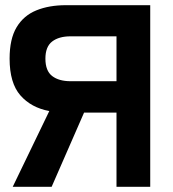

<svg xmlns="http://www.w3.org/2000/svg" viewBox="-20 -720 665 740"><path d="M29 0 170 -292Q100 -305 58.5 -352.5Q17 -400 17 -494Q17 -570 44 -615Q71 -660 120 -680Q169 -700 234 -700H559V0H429V-286H304L179 0ZM252 -407H429V-580H252Q207 -580 181 -560Q155 -540 155 -494Q155 -447 181 -427Q207 -407 252 -407Z"/></svg>

Font: Zen Kaku Gothic New Black
Style: Regular
Weight: 900
Designer: Yoshimichi Ohira
Foundry: Positype
Version: Version 1.001